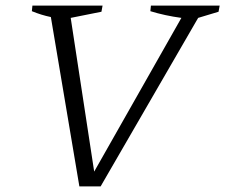

<svg xmlns="http://www.w3.org/2000/svg" viewBox="-20 -667 806 687"><path d="M264 0 162 -606Q128 -613 94 -627L96 -647H347L343 -625L233 -603L317 -53L629 -603Q570 -611 518 -627L520 -647H766L762 -625L689 -603L340 0Z"/></svg>

Font: Piazzolla Light
Style: Italic
Weight: 300
Italic angle: -11.3°
Designer: Juan Pablo del Peral
Foundry: Huerta Tipografica
Version: Version 1.330